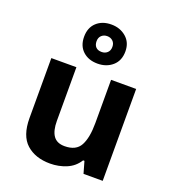

<svg xmlns="http://www.w3.org/2000/svg" viewBox="-151 -949 958 1072"><g transform="rotate(20 328.5 -413.5)"><path d="M579 -546V0H465L445 -70H437Q411 -28 365.5 -9Q320 10 269 10Q181 10 128 -37.5Q75 -85 75 -190V-546H224V-227Q224 -169 245 -139Q266 -109 312 -109Q380 -109 405 -155.5Q430 -202 430 -289V-546ZM327 -605Q273 -605 239.5 -636Q206 -667 206 -721Q206 -775 239.5 -806Q273 -837 327 -837Q379 -837 415 -806Q451 -775 451 -722Q451 -667 415.5 -636Q380 -605 327 -605ZM327 -674Q347 -674 360.5 -686.5Q374 -699 374 -721Q374 -743 360.5 -755.5Q347 -768 327 -768Q307 -768 293.5 -755.5Q280 -743 280 -721Q280 -699 292 -686.5Q304 -674 327 -674Z"/></g></svg>

Font: Noto Sans Sora Sompeng
Style: Bold
Weight: 700
Designer: Monotype Design Team. David Williams.
Foundry: Monotype Imaging Inc.
Version: Version 2.101